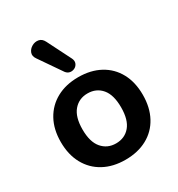

<svg xmlns="http://www.w3.org/2000/svg" viewBox="-185 -896 951 1026"><g transform="rotate(-30 290.5 -383.0)"><path d="M290 10Q214 10 157 -21Q100 -52 68.5 -109.5Q37 -167 37 -245Q37 -323 68.5 -380Q100 -437 157 -468Q214 -499 290 -499Q367 -499 424 -468Q481 -437 512 -380Q543 -323 543 -245Q543 -167 512 -109.5Q481 -52 424 -21Q367 10 290 10ZM290 -91Q344 -91 376.5 -129.5Q409 -168 409 -245Q409 -322 376.5 -360.5Q344 -399 290 -399Q237 -399 204 -360.5Q171 -322 171 -245Q171 -168 204 -129.5Q237 -91 290 -91ZM242 -560 147 -698Q132 -719 139 -738Q146 -757 165 -768Q184 -779 205 -775.5Q226 -772 238 -748L312 -601Q320 -584 314.5 -570Q309 -556 296 -549Q283 -542 268 -544Q253 -546 242 -560Z"/></g></svg>

Font: Chiron GoRound TC SB
Style: Regular
Weight: 500
Designer: Ryoko NISHIZUKA 西塚涼子 (kana, bopomofo & ideographs); Paul D. Hunt (Latin, Greek & Cyrillic); Sandoll Communications 산돌커뮤니
Foundry: Adobe
Version: Version 1.000;hotconv 1.1.1;makeotfexe 2.6.0